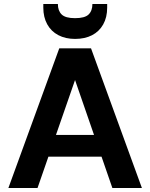

<svg xmlns="http://www.w3.org/2000/svg" viewBox="-20 -942 753 962"><path d="M22 0 277 -700H436L691 0H543L356 -541L168 0ZM134 -157 171 -266H531L567 -157ZM356 -747Q308 -747 272 -766Q236 -785 216.5 -820.5Q197 -856 197 -904V-922H270Q270 -888 289 -869.5Q308 -851 356 -851Q405 -851 424 -869.5Q443 -888 443 -922H517V-904Q517 -855 497 -819.5Q477 -784 441 -765.5Q405 -747 356 -747Z"/></svg>

Font: DM Sans 17pt ExtraBold
Style: Regular
Weight: 800
Version: Version 4.004;gftools[0.9.30]